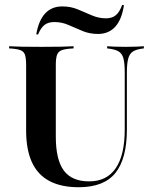

<svg xmlns="http://www.w3.org/2000/svg" viewBox="-20 -762 632 793"><path d="M304.8 11.3Q232.3 11.3 183.9 -14.5Q135.5 -40.3 111.7 -92.3Q87.9 -144.4 87.9 -223.4V-492.7Q87.9 -521.8 83.1 -535.9Q78.2 -550 63.3 -555.2Q48.4 -560.5 17.7 -562.1V-571Q54.8 -568.5 150.8 -568.5Q245.2 -568.5 283.9 -571V-562.1Q251.6 -560.5 236.3 -555.2Q221 -550 215.7 -535.9Q210.5 -521.8 210.5 -492.7V-197.6Q210.5 -102.4 243.5 -57.7Q276.6 -12.9 348.4 -12.9Q421 -12.9 458.1 -67.3Q495.2 -121.8 495.2 -227.4V-462.1Q495.2 -501.6 489.5 -521.8Q483.9 -541.9 468.5 -550.4Q453.2 -558.9 422.6 -562.1V-571Q432.3 -570.2 452 -569.4Q471.8 -568.5 498.4 -568.5Q525.8 -568.5 544.8 -569.4Q563.7 -570.2 574.2 -571V-562.1Q545.2 -558.9 530.2 -550Q515.3 -541.1 509.7 -520.6Q504 -500 504 -462.1V-226.6Q504 -107.3 456.9 -48Q409.7 11.3 304.8 11.3ZM384.7 -621.8Q350 -621.8 321 -633.9Q291.9 -646 263.7 -658.5Q235.5 -671 204.8 -671Q179 -671 163.7 -658.9Q148.4 -646.8 137.1 -619.4L129.8 -620.2Q139.5 -677.4 166.5 -706.5Q193.5 -735.5 237.1 -735.5Q272.6 -735.5 302 -723Q331.5 -710.5 359.7 -698.4Q387.9 -686.3 417.7 -686.3Q443.5 -686.3 458.9 -699.6Q474.2 -712.9 484.7 -741.9L491.9 -740.3Q483.1 -681.5 456 -651.6Q429 -621.8 384.7 -621.8Z"/></svg>

Font: Playfair 144pt
Style: Bold
Weight: 700
Version: Version 2.001;gftools[0.9.30]